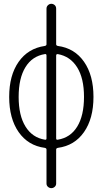

<svg xmlns="http://www.w3.org/2000/svg" viewBox="-20 -770 540 1010"><path d="M215.8 -485.4Q149.4 -474.6 113.8 -416.5Q78.1 -358.4 78.1 -260.3Q78.1 -162.1 114.3 -104Q150.4 -45.9 215.8 -35.2Q224.6 -33.2 224.6 -42V-477.5Q224.6 -487.3 215.8 -485.4ZM275.4 -477.5V-42Q275.4 -33.2 284.2 -35.2Q350.6 -45.9 386.2 -104Q421.9 -162.1 421.9 -260.3Q421.9 -358.4 385.7 -416Q349.6 -473.6 284.2 -485.4Q275.4 -486.3 275.4 -477.5ZM215.8 7.8Q127.9 -3.9 78.1 -75.2Q28.3 -146.5 28.3 -260.3Q28.3 -374 78.1 -444.8Q127.9 -515.6 215.8 -528.3Q224.6 -530.3 224.6 -537.1V-724.6Q224.6 -735.4 232.4 -742.7Q240.2 -750 250 -750Q259.8 -750 267.6 -743.2Q275.4 -736.3 275.4 -724.6V-537.1Q275.4 -530.3 284.2 -528.3Q372.1 -516.6 421.9 -445.3Q471.7 -374 471.7 -260.3Q471.7 -146.5 421.9 -75.2Q372.1 -3.9 284.2 7.8Q275.4 9.8 275.4 16.6V195.3Q275.4 206.1 267.6 212.9Q259.8 219.7 250 219.7Q240.2 219.7 232.4 212.9Q224.6 206.1 224.6 195.3V16.6Q224.6 9.8 215.8 7.8Z"/></svg>

Font: Rounded Mgen+ 1mn light
Style: Regular
Weight: 200
Designer: [Source Han Sans]
Ryoko NISHIZUKA  (kana & ideographs); Paul D. Hunt (Latin, Greek & Cyrillic); Wenlong ZHANG  (bopomofo
Version: Version 1.059.20150602